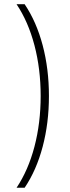

<svg xmlns="http://www.w3.org/2000/svg" viewBox="-20 -762 331 906"><path d="M58.1 124Q113.3 41.5 142.6 -70.1Q171.9 -181.6 171.9 -309.1Q171.9 -436.5 142.6 -548.1Q113.3 -659.7 58.1 -742.2H96.2Q151.9 -659.7 181.4 -548.1Q210.9 -436.5 210.9 -309.1Q210.9 -181.6 181.4 -70.1Q151.9 41.5 96.2 124Z"/></svg>

Font: Montserrat Ultra Light
Style: Regular
Weight: 200
Designer: Julieta Ulanovsky
Foundry: Julieta Ulanovsky
Version: Version 3.001;PS 003.001;hotconv 1.0.70;makeotf.lib2.5.58329